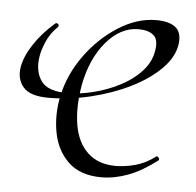

<svg xmlns="http://www.w3.org/2000/svg" viewBox="-39 -438 499 489"><g transform="rotate(5 210.5 -193.5)"><path d="M237 12Q183 12 152.5 -17Q122 -46 113.5 -91.5Q105 -137 115 -185Q127 -241 162 -289.5Q197 -338 245 -368.5Q293 -399 342 -399Q374 -399 390.5 -386.5Q407 -374 404 -345Q400 -311 370 -280.5Q340 -250 293.5 -227Q247 -204 192.5 -191Q138 -178 85 -178Q38 -178 20.5 -198.5Q3 -219 8 -250Q13 -278 33.5 -309Q54 -340 85 -367Q89 -371 93 -367.5Q97 -364 94 -360Q75 -342 65 -318.5Q55 -295 53 -278Q48 -242 65 -218Q82 -194 133 -194Q162 -194 197 -202.5Q232 -211 264.5 -227.5Q297 -244 319.5 -268.5Q342 -293 346 -324Q350 -351 336.5 -361.5Q323 -372 299 -372Q253 -372 216.5 -329Q180 -286 167 -218Q157 -161 164.5 -116Q172 -71 199 -45.5Q226 -20 271 -20Q294 -20 320.5 -27Q347 -34 372 -53Q374 -55 377.5 -51Q381 -47 379 -44Q340 -14 305 -1Q270 12 237 12Z"/></g></svg>

Font: Cormorant Garamond Light
Style: Italic
Weight: 300
Italic angle: -10°
Designer: Christian Thalmann (Catharsis Fonts)
Foundry: Catharsis Fonts
Version: Version 4.001